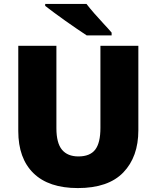

<svg xmlns="http://www.w3.org/2000/svg" viewBox="-20 -947 797 977"><path d="M684 -284Q684 -149 607.5 -69.5Q531 10 376 10Q228 10 150.5 -65.5Q73 -141 73 -280V-714H267V-295Q267 -219 295.5 -185Q324 -151 379 -151Q438 -151 464.5 -185.5Q491 -220 491 -296V-714H684ZM420 -927Q437 -905 460.5 -878Q484 -851 508 -825.5Q532 -800 548 -781V-767H421Q401 -780 372.5 -799.5Q344 -819 313.5 -840.5Q283 -862 255.5 -882.5Q228 -903 210 -917V-927Z"/></svg>

Font: Noto Sans Georgian Black
Style: Regular
Weight: 900
Designer: Monotype Design Team, Akaki Razmadze
Foundry: Google LLC
Version: Version 2.005; ttfautohint (v1.8.4.7-5d5b)